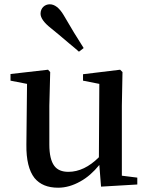

<svg xmlns="http://www.w3.org/2000/svg" viewBox="-20 -860 696 895"><path d="M251 15C286 15 320 5 354 -14C387 -32 416 -58 443 -91L451 10L620 0V-32L548 -41V-367L551 -524L540 -535L367 -514V-484L443 -469L441 -127C396 -82 348 -59 299 -59C269 -59 247 -68 233 -87C218 -107 210 -140 210 -186V-367L214 -524L204 -535L29 -515V-484L106 -469L103 -186C102 -115 115 -63 141 -30C166 0 202 15 251 15ZM370 -636C341 -681 310 -732 277 -789C257 -823 235 -840 212 -840C189 -840 169 -823 169 -796C169 -777 185 -754 217 -729C238 -712 266 -689 302 -658C323 -641 338 -628 348 -619Z"/></svg>

Font: AllPunType SemiBold
Style: Regular
Weight: 600
Version: 1.0